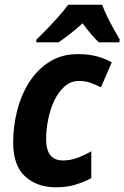

<svg xmlns="http://www.w3.org/2000/svg" viewBox="-20 -786 529 816"><path d="M217 10Q138 10 87 -36Q36 -82 36 -180Q36 -249 53 -316Q70 -383 104.5 -437Q139 -491 190.5 -523.5Q242 -556 311 -556Q355 -556 390 -547Q425 -538 455 -521L409 -415Q387 -426 364.5 -434Q342 -442 316 -442Q281 -442 254.5 -418.5Q228 -395 210.5 -358Q193 -321 184.5 -277.5Q176 -234 176 -194Q176 -104 248 -104Q278 -104 307 -114.5Q336 -125 368 -143V-29Q337 -12 300 -1Q263 10 217 10ZM135 -618Q156 -638 180.5 -663.5Q205 -689 229 -716Q253 -743 270 -766H414Q422 -744 435 -717Q448 -690 462.5 -664Q477 -638 489 -618L487 -606H400Q384 -621 365.5 -643Q347 -665 331 -687Q279 -640 229 -606H134Z"/></svg>

Font: Noto Sans SemiCondensed
Style: Bold Italic
Weight: 700
Width: 4
Italic angle: -12°
Designer: Monotype Design Team
Foundry: Monotype Imaging Inc.
Version: Version 2.013; ttfautohint (v1.8.4.7-5d5b)